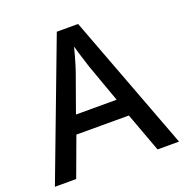

<svg xmlns="http://www.w3.org/2000/svg" viewBox="-129 -833 911 949"><g transform="rotate(-20 327.0 -358.5)"><path d="M540 0 464 -206H188L112 0H0L271 -717H383L653 0ZM362 -501Q359 -512 351.5 -534.5Q344 -557 337 -580.5Q330 -604 326 -619Q321 -599 314.5 -575.5Q308 -552 302 -532.5Q296 -513 292 -501L220 -300H434Z"/></g></svg>

Font: Noto Sans Hebrew Medium
Style: Regular
Weight: 500
Designer: Monotype Design Team
Foundry: Monotype Imaging Inc.
Version: Version 2.003